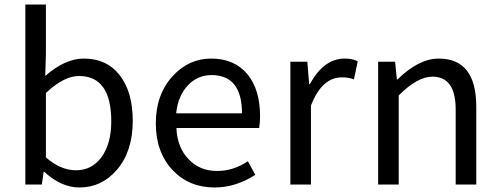

<svg xmlns="http://www.w3.org/2000/svg" viewBox="-20 -816 2211 849"><path d="M176 -56H173L165 0H92V-796H183V-578L180 -480Q268 -557 350 -557Q454 -557 511 -481Q567 -408 567 -281Q567 -146 496 -64Q429 13 331 13Q251 13 176 -56ZM428 -120Q472 -180 472 -279Q472 -480 329 -480Q263 -480 183 -405V-120Q248 -63 316 -63Q385 -63 428 -120Z M745 -62Q669 -141 669 -271Q669 -398 744 -480Q815 -557 914 -557Q1016 -557 1074 -488Q1130 -420 1130 -302Q1130 -276 1126 -250H760Q764 -163 814 -112Q863 -60 940 -60Q1012 -60 1076 -103L1109 -43Q1022 13 929 13Q817 13 745 -62ZM1050 -315Q1050 -484 915 -484Q855 -484 812 -440Q767 -393 759 -315Z M1264 -543H1339L1347 -444H1350Q1412 -557 1504 -557Q1539 -557 1562 -545L1545 -465Q1522 -474 1492 -474Q1403 -474 1355 -349V0H1264Z M1652 -543H1727L1735 -465H1738Q1832 -557 1920 -557Q2086 -557 2086 -344V0H1995V-332Q1995 -477 1892 -477Q1826 -477 1743 -394V0H1652Z"/></svg>

Font: KaiGen Gothic CN Regular
Style: Regular
Weight: 400
Designer: Ryoko NISHIZUKA  (kana & ideographs); Paul D. Hunt (Latin, Greek & Cyrillic); Wenlong ZHANG  (bopomofo); Sandoll Communi
Foundry: Adobe Systems Incorporated
Version: Version 1.002.20150501